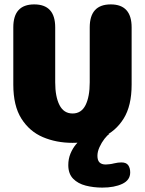

<svg xmlns="http://www.w3.org/2000/svg" viewBox="-20 -639 659 873"><path d="M445 214Q405.5 214 370 205Q334.5 196 312.5 173.5Q290.5 151 290.5 111.5Q290.5 83.5 300.5 59.2Q310.5 35 326.5 16.2Q342.5 -2.5 360.5 -14.5Q378.5 -26.5 395 -30H477.5Q467.5 -24 454.8 -7.5Q442 9 432.5 29.8Q423 50.5 423 69.5Q423 90 432.5 99.5Q442 109 461 109Q467.5 109 479.2 107.5Q491 106 497.5 104Q507.5 101.5 516.2 100.5Q525 99.5 532 99.5Q554 99.5 563 112.2Q572 125 572 145Q572 180 536 197Q500 214 445 214ZM310 10.5Q236 10.5 175 -15.5Q114 -41.5 77.2 -99.8Q40.5 -158 40.5 -254V-514.5Q40.5 -619 135.5 -619Q231 -619 231 -514.5V-264.5Q231 -199.5 250.5 -161.2Q270 -123 310 -123Q350 -123 369 -161.2Q388 -199.5 388 -264.5V-514.5Q388 -619 483.5 -619Q578.5 -619 578.5 -514.5V-254Q578.5 -158 542.2 -99.8Q506 -41.5 445.2 -15.5Q384.5 10.5 310 10.5Z"/></svg>

Font: Sono ExtraLight Monospace ExtraBold
Style: Regular
Weight: 800
Version: Version 2.112